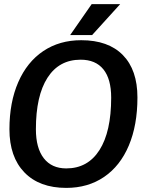

<svg xmlns="http://www.w3.org/2000/svg" viewBox="-20 -906 733 936"><path d="M26 -276Q26 -407 69 -505.5Q112 -604 191 -657Q270 -710 376 -710Q508 -710 579 -637.5Q650 -565 650 -431Q650 -296 608 -196.5Q566 -97 487.5 -43.5Q409 10 303 10Q172 10 99 -65.5Q26 -141 26 -276ZM522 -430Q522 -521 484 -568Q446 -615 373 -615Q268 -615 211.5 -527Q155 -439 155 -276Q155 -184 193.5 -134.5Q232 -85 303 -85Q408 -85 465 -174.5Q522 -264 522 -430ZM427 -886H566L429 -735H322Z"/></svg>

Font: Krub SemiBold
Style: Italic
Weight: 600
Italic angle: -8°
Designer: Ekaluck Peanpanawate
Foundry: Cadson Demak Co.,Ltd.
Version: Version 1.000; ttfautohint (v1.6)